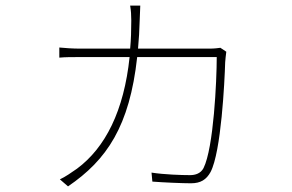

<svg xmlns="http://www.w3.org/2000/svg" viewBox="-20 -617 1040 683"><path d="M785 -433 764 -447C755 -446 745 -444 723 -444H471C474 -476 476 -510 477 -547C478 -567 478 -577 479 -597H443C446 -578 447 -564 447 -544C447 -509 446 -476 443 -444H268C237 -444 213 -446 191 -448V-412C214 -414 233 -414 269 -414H441C421 -223 355 -92 254 -17C237 -5 211 13 193 21L222 46C360 -48 441 -168 468 -414H751C751 -330 740 -91 704 -19C694 0 675 6 656 6C626 6 564 4 519 -3L522 29C560 32 629 35 659 35C694 35 714 22 729 -5C767 -77 779 -328 781 -395C782 -407 783 -419 785 -433Z"/></svg>

Font: Noto Sans CJK SC Thin
Style: Regular
Weight: 100
Designer: Ryoko NISHIZUKA 西塚涼子 (kana, bopomofo & ideographs); Paul D. Hunt (Latin, Greek & Cyrillic); Sandoll Communications 산돌커뮤니
Foundry: Adobe
Version: Version 2.004;hotconv 1.0.118;makeotfexe 2.5.65603